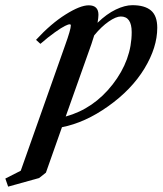

<svg xmlns="http://www.w3.org/2000/svg" viewBox="-115 -465 618 730"><path d="M-84 244.6 -94.7 213.9 -36.1 184.1 132.3 -292Q154.3 -353 154.3 -368.2Q154.3 -372.6 149.9 -372.6Q144.5 -372.6 131.6 -366.2Q118.7 -359.9 93.5 -342Q68.4 -324.2 38.6 -298.3L22 -313.5Q78.6 -375 134.3 -409.9Q189.9 -444.8 222.2 -444.8Q259.3 -444.8 259.3 -408.7Q259.3 -398.9 255.9 -378.4Q290.5 -412.1 325.2 -428.7Q359.9 -445.3 388.2 -445.3Q435.5 -445.3 459.2 -425Q482.9 -404.8 482.9 -359.4Q482.9 -284.7 434.1 -204.3Q385.3 -124 296.4 -61Q208.5 1.5 120.6 18.6L59.6 191.4L33.7 211.9ZM232.4 -296.9 134.8 -22Q241.2 -51.3 313.5 -144.3Q385.7 -237.3 385.7 -342.8Q385.7 -402.3 344.2 -402.3Q326.2 -402.3 298.6 -383.3Q271 -364.3 243.2 -330.6Q232.9 -298.3 232.4 -296.9Z"/></svg>

Font: Elstob SemiBold
Style: Italic
Weight: 600
Italic angle: -20°
Designer: Peter S. Baker
Version: Version 1.015